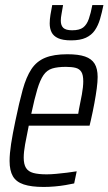

<svg xmlns="http://www.w3.org/2000/svg" viewBox="-20 -733 430 761"><path d="M153 8Q104 8 74 -2Q44 -12 31 -34.5Q18 -57 18 -95Q18 -124 24 -163Q30 -202 41 -254Q56 -327 70 -377.5Q84 -428 104.5 -459Q125 -490 159 -504Q193 -518 247 -518Q291 -518 317 -509Q343 -500 355 -480.5Q367 -461 367 -428Q367 -409 363.5 -382.5Q360 -356 354 -323.5Q348 -291 340 -256L335 -235H94Q85 -192 79.5 -161Q74 -130 74 -108Q74 -82 83 -67.5Q92 -53 112 -47.5Q132 -42 165 -42Q182 -42 203 -44Q224 -46 245 -48.5Q266 -51 284 -54L274 -6Q260 -3 240 0.5Q220 4 197 6Q174 8 153 8ZM104 -282H290L293 -300Q299 -328 304.5 -358.5Q310 -389 310 -411Q310 -436 302.5 -448Q295 -460 280 -464Q265 -468 241 -468Q208 -468 187 -461.5Q166 -455 152.5 -435.5Q139 -416 128 -379.5Q117 -343 104 -282ZM262 -573Q229 -573 210.5 -581.5Q192 -590 184.5 -605Q177 -620 177 -640Q177 -656 180 -674.5Q183 -693 187 -713H230Q227 -694 224 -678.5Q221 -663 221 -651Q221 -632 231 -622.5Q241 -613 266 -613Q295 -613 309.5 -624Q324 -635 332 -658Q340 -681 346 -713H390Q384 -683 376.5 -657.5Q369 -632 356 -613Q343 -594 320.5 -583.5Q298 -573 262 -573Z"/></svg>

Font: Saira Condensed Light
Style: Italic
Weight: 300
Width: 3
Italic angle: -12°
Designer: Hector Gatti with collaboration of the Omnibus-Type team
Foundry: Omnibus-Type
Version: Version 1.101